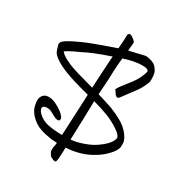

<svg xmlns="http://www.w3.org/2000/svg" viewBox="-226 -1030 1205 1294"><g transform="rotate(30 376.5 -383.0)"><path d="M567.9 -806.6Q569.8 -807.1 575.2 -807.1Q589.4 -807.1 608.6 -801.3Q627.9 -795.4 639.2 -788.6Q655.3 -779.3 671.4 -752.4Q682.6 -732.9 682.6 -696.8Q682.6 -692.4 682.4 -683.1Q682.1 -673.8 682.1 -668.9Q663.1 -619.6 641.6 -588.4Q627.9 -568.8 599.1 -531.2Q570.3 -493.7 556.6 -474.1Q552.2 -467.8 543.7 -468.3Q535.2 -468.8 530.3 -474.6Q524.9 -479 517.6 -491.5Q510.3 -503.9 504.4 -508.3Q514.2 -530.8 543.5 -566.7Q572.8 -602.5 577.6 -609.9Q618.7 -663.6 633.3 -720.2Q632.3 -734.4 605.5 -739.3Q589.8 -740.2 582 -740.2Q525.4 -740.2 442.4 -713.4Q435.1 -650.9 434.1 -612.3Q434.1 -584.5 432.4 -553.7Q430.7 -522.9 428 -483.4Q425.3 -443.8 424.3 -424.3Q481.4 -407.7 540.5 -387.7Q571.8 -375 588.1 -367.4Q604.5 -359.9 629.4 -345.7Q654.3 -331.5 671.9 -316.4Q716.3 -277.8 730.5 -233.9Q732.4 -222.7 732.4 -208.5Q732.4 -201.7 731.4 -187Q722.7 -156.2 691.9 -124Q661.1 -91.8 626.5 -69.3Q591.8 -46.9 559.6 -33.7Q496.6 -6.8 411.1 -1Q410.6 10.7 410.6 33.2Q410.2 37.1 408.9 67.1Q407.7 97.2 401.9 111.8Q397.5 114.7 392.6 114.7Q385.3 114.7 370.6 106.9Q362.8 104.5 357.4 99.6Q352.1 94.7 345.5 82.5Q338.9 70.3 338.4 69.3Q337.9 64.5 337.9 54.2Q337.9 41 339.8 30.8Q343.8 18.6 344.7 0Q328.6 -0.5 300.8 -2.4Q296.4 -3.4 280 -6.3Q263.7 -9.3 258.1 -10.5Q252.4 -11.7 238.8 -14.9Q225.1 -18.1 218 -20.8Q210.9 -23.4 199.7 -27.6Q188.5 -31.7 179.4 -37.1Q170.4 -42.5 161.1 -48.8Q121.1 -77.6 101.6 -114.3Q86.9 -147.5 86.9 -181.6Q86.9 -187.5 87.9 -199.2Q101.1 -241.2 145 -241.2Q170.9 -241.2 201.2 -226.6Q260.7 -197.3 282.7 -165Q288.1 -157.7 286.6 -147.7Q285.2 -137.7 275.4 -135.7H271Q254.9 -135.7 229.5 -150.9Q204.1 -166 193.4 -168.9Q181.2 -171.9 169.9 -171.9Q158.2 -171.9 149.4 -168.5Q141.6 -165.5 138.4 -157.2Q135.3 -148.9 139.2 -141.6Q148.4 -115.2 190.4 -90.8Q231.4 -66.4 326.7 -63.5Q334 -63 348.1 -63Q358.4 -303.2 360.8 -334.5Q361.8 -350.6 362.8 -384.8Q277.8 -407.2 236.3 -419.9Q98.1 -462.9 50.3 -511.7Q43.9 -518.1 39.1 -526.9Q34.2 -535.6 32.2 -542.5Q30.3 -549.3 26.9 -561Q23.4 -572.8 22 -578.1Q17.6 -587.4 29.8 -605Q36.6 -611.3 46.1 -617.7Q55.7 -624 60.8 -627.2Q65.9 -630.4 79.6 -637.7Q93.3 -645 96.2 -646.5Q117.2 -657.2 142.6 -668.5Q168 -679.7 187.5 -687.7Q207 -695.8 239.3 -707.5Q271.5 -719.2 286.4 -724.6Q301.3 -730 338.4 -742.9Q375.5 -755.9 385.3 -759.3Q390.6 -823.7 391.6 -868.7Q391.6 -871.1 392.8 -872.8Q394 -874.5 397.2 -876.7Q400.4 -878.9 400.9 -879.4Q406.7 -883.3 420.4 -876.5Q444.8 -861.3 454.6 -846.7Q455.1 -844.2 455.1 -838.9Q455.1 -831.5 453.4 -817.6Q451.7 -803.7 451.2 -799.3L449.7 -778.8Q469.2 -783.7 508.1 -792.5Q546.9 -801.3 567.9 -806.6ZM379.4 -691.9Q245.6 -646.5 183.6 -612.8Q175.8 -608.9 157.2 -600.6Q138.7 -592.3 127.7 -586.9Q116.7 -581.5 101.8 -573.2Q86.9 -564.9 76.2 -557.1Q84.5 -546.4 97.4 -536.4Q110.4 -526.4 129.4 -517.3Q148.4 -508.3 163.3 -501.7Q178.2 -495.1 203.4 -487.1Q228.5 -479 240 -475.6Q251.5 -472.2 277.6 -465.1Q303.7 -458 307.1 -457Q316.4 -454.1 335.9 -448.7Q355.5 -443.4 364.7 -440.9Q366.2 -479 370.4 -548.6Q374.5 -618.2 376 -643.6Q377.9 -675.8 379.4 -691.9ZM413.1 -64.9Q468.8 -69.8 531.7 -96.2Q576.7 -112.8 625 -152.6Q673.3 -192.4 680.2 -231Q678.7 -240.7 670.4 -251Q662.1 -261.2 655 -266.6Q647.9 -272 635.7 -280.3Q592.3 -310.5 541 -330.6Q489.7 -350.6 421.9 -369.1Q421.9 -365.2 421.6 -357.2Q421.4 -349.1 421.4 -345.2Q420.9 -283.7 413.1 -64.9Z"/></g></svg>

Font: Avessa
Style: Medium
Weight: 500
Designer: Arman Khorramak
Foundry: Arman Khorramak
Version: Version 1.000; ttfautohint (v1.8.1)